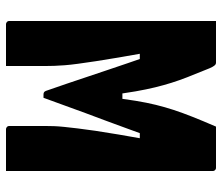

<svg xmlns="http://www.w3.org/2000/svg" viewBox="-70 -670 740 640"><g transform="rotate(90 300.0 -350.0)"><path d="M200 0Q166 0 131 0Q96 0 61 0Q58 0 55.5 -1.5Q53 -3 51.5 -5Q50 -7 50 -11Q50 -85 50 -158.5Q50 -232 50 -305.5Q50 -379 50 -453Q50 -527 50 -600Q50 -625 50 -650Q50 -675 50 -700Q73 -700 96 -700Q119 -700 142.5 -700Q166 -700 189 -700Q193 -700 196 -697.5Q199 -695 203 -688Q207 -681 213 -665Q227 -631 237.5 -604Q248 -577 256 -551.5Q264 -526 271 -497.5Q278 -469 284.5 -432Q291 -395 297 -345L264 -388H337L304 -345Q310 -395 316 -432Q322 -469 329.5 -499.5Q337 -530 346.5 -559Q356 -588 369.5 -622Q383 -656 402 -700Q425 -700 448.5 -700Q472 -700 494 -700Q516 -700 539 -700Q543 -700 545 -698.5Q547 -697 548.5 -695Q550 -693 550 -689Q550 -640 550 -591Q550 -542 550 -493Q550 -444 550 -394.5Q550 -345 550 -296Q550 -247 550 -197.5Q550 -148 550 -99Q550 -83 550 -66.5Q550 -50 550 -33.5Q550 -17 550 0Q516 0 481 0Q446 0 411 0Q408 0 405.5 -1.5Q403 -3 401.5 -5Q400 -7 400 -11Q400 -32 400 -52Q400 -72 400 -92.5Q400 -113 400 -133Q400 -146 400.5 -160.5Q401 -175 403 -194Q405 -213 408 -238.5Q411 -264 416 -298Q421 -332 428.5 -376Q436 -420 446 -476L465 -446H392L434 -474Q421 -439 408.5 -404Q396 -369 383 -334.5Q370 -300 357 -265Q344 -230 331.5 -195Q319 -160 306 -125Q303 -125 300.5 -125Q298 -125 295 -125Q291 -125 288 -126.5Q285 -128 283 -133Q271 -167 259.5 -201Q248 -235 236.5 -269.5Q225 -304 213.5 -338Q202 -372 190.5 -406Q179 -440 167 -474L208 -446H136L154 -476Q164 -420 171.5 -376.5Q179 -333 184 -299.5Q189 -266 192.5 -240.5Q196 -215 197.5 -195.5Q199 -176 199.5 -161Q200 -146 200 -133Q200 -100 200 -66.5Q200 -33 200 0Z"/></g></svg>

Font: Recursive Monospace ExtraBold
Style: Regular
Weight: 800
Version: Version 1.047